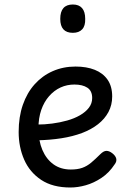

<svg xmlns="http://www.w3.org/2000/svg" viewBox="-20 -815 566 854"><path d="M293 19Q214 19 163 -15Q112 -49 87.5 -105Q63 -161 63 -228Q63 -295 81.5 -348.5Q100 -402 134 -440Q168 -478 214.5 -498.5Q261 -519 316 -519Q365 -519 401.5 -504.5Q438 -490 458.5 -460.5Q479 -431 479 -386Q479 -348 462.5 -317Q446 -286 416 -262.5Q386 -239 345 -223.5Q304 -208 253 -200Q202 -192 145 -191V-261Q178 -261 212.5 -265.5Q247 -270 279 -279Q311 -288 336 -302.5Q361 -317 375.5 -336Q390 -355 390 -379Q390 -411 368.5 -425Q347 -439 311 -439Q278 -439 249.5 -426Q221 -413 198.5 -387.5Q176 -362 163.5 -326Q151 -290 151 -244Q151 -189 168.5 -148Q186 -107 218 -84Q250 -61 295 -61Q325 -61 346 -68.5Q367 -76 385.5 -91.5Q404 -107 426 -129Q441 -144 453.5 -144Q466 -144 480 -133Q494 -122 497 -109.5Q500 -97 490 -84Q465 -46 431 -23.5Q397 -1 361.5 9Q326 19 293 19ZM304 -669Q276 -669 262 -684.5Q248 -700 248 -731Q248 -763 262 -779Q276 -795 304 -795Q331 -795 345 -779Q359 -763 359 -731Q360 -700 345.5 -684.5Q331 -669 304 -669Z"/></svg>

Font: Playwrite HU
Style: Regular
Weight: 400
Designer: Veronika Burian, José Scaglione
Foundry: TypeTogether
Version: Version 1.002